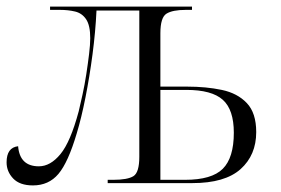

<svg xmlns="http://www.w3.org/2000/svg" viewBox="-20 -556 854 583"><path d="M80 7Q40 7 20 -14Q0 -35 0 -63Q0 -108 35 -112Q40 -51 98 -51Q133 -51 163.5 -88Q194 -125 219 -218Q224 -239 230.5 -268.5Q237 -298 242 -330.5Q247 -363 250.5 -392Q254 -421 254 -440Q254 -479 241.5 -497.5Q229 -516 208 -521Q187 -526 162 -526H132V-536H563V-526H544Q504 -526 485.5 -514.5Q467 -503 467 -455V-293H548Q606 -293 653.5 -283Q701 -273 729.5 -243Q758 -213 758 -155Q758 -85 710.5 -42.5Q663 0 564 0H307V-10H324Q367 -10 385 -21Q403 -32 403 -80V-524H273Q270 -460 261 -391.5Q252 -323 239.5 -260Q227 -197 213 -151Q187 -63 157.5 -28Q128 7 80 7ZM542 -10Q623 -10 656.5 -43.5Q690 -77 690 -153Q690 -223 656.5 -253Q623 -283 546 -283H467V-10Z"/></svg>

Font: Noto Serif Display Light
Style: Regular
Weight: 300
Designer: Monotype Design Team
Foundry: Monotype Imaging Inc.
Version: Version 2.009